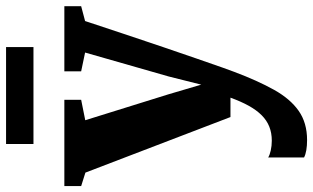

<svg xmlns="http://www.w3.org/2000/svg" viewBox="-222 -561 1034 634"><g transform="rotate(-90 295.0 -244.0)"><path d="M149.5 253Q131 253 116.2 250.5Q101.5 248 92 243V124.5Q99.5 129.5 115 133Q130.5 136.5 147.5 136.5Q173 136.5 193.8 128.2Q214.5 120 231.5 103Q248.5 86 262.8 60.2Q277 34.5 289.5 0H225.5L42 -479L-2.5 -493V-548.5H282.5V-493L215 -479.5L300.5 -205L332.5 -96.5L359.5 -204L438.5 -480L376.5 -493V-548.5H591.5V-493L542.5 -480Q522 -418 500 -351.8Q478 -285.5 456.8 -223.2Q435.5 -161 418 -110Q400.5 -59 388.8 -26.2Q377 6.5 374.5 13Q345.5 90 315.5 143.8Q285.5 197.5 246 225.2Q206.5 253 149.5 253ZM456.5 -741V-650.5H136.5V-741Z"/></g></svg>

Font: Merriweather 36pt ExtraBold
Style: Regular
Weight: 800
Designer: Eben Sorkin
Foundry: Eben Sorkin
Version: Version 2.100